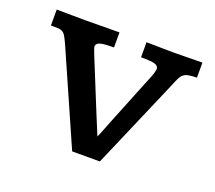

<svg xmlns="http://www.w3.org/2000/svg" viewBox="-84 -551 749 668"><g transform="rotate(20 290.5 -216.5)"><path d="M240.2 6.3 88.9 -336.9Q80.6 -355 75 -364Q69.3 -373 61.5 -376.5Q55.2 -379.4 45.4 -379.6Q35.6 -379.9 21 -379.9V-439Q49.3 -439 76.2 -438.5Q103 -438 126 -438Q151.9 -438 183.1 -438.5Q214.4 -439 253.4 -439V-383.3Q221.7 -383.3 205.8 -379.9Q189.9 -376.5 188 -364.7Q189 -357.9 192.4 -348.9Q195.8 -339.8 200.7 -327.6Q210 -305.2 223.1 -272.7Q236.3 -240.2 250.5 -205.3Q264.6 -170.4 277.1 -140.1Q289.6 -109.9 297.4 -91.1Q305.2 -72.3 305.2 -72.3Q307.1 -76.2 314.5 -94.7Q321.8 -113.3 332.5 -140.4Q343.3 -167.5 355.5 -197.3Q367.7 -227.1 378.4 -254.2Q389.2 -281.2 396.7 -299.8Q404.3 -318.4 405.8 -321.8Q417 -347.2 418.9 -363.8Q417.5 -376 403.8 -379.6Q390.1 -383.3 353.5 -383.3V-439Q383.3 -439 407.7 -438.2Q432.1 -437.5 457.5 -437.5Q481.9 -437.5 507.8 -438.2Q533.7 -439 560.5 -439V-383.3Q538.1 -382.8 526.6 -380.1Q515.1 -377.4 507.3 -369.1Q500 -360.4 493.7 -344.7Q487.3 -329.1 475.6 -301.8L342.8 6.3Z"/></g></svg>

Font: Kameron Medium
Style: Regular
Weight: 500
Designer: Vernon Adams
Foundry: Vernon Adams
Version: Version 1.100